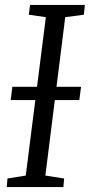

<svg xmlns="http://www.w3.org/2000/svg" viewBox="-20 -763 366 783"><path d="M7.5 0 10.5 -35 85 -47 167 -693 97.5 -703 102.5 -743H326L322 -703L246 -693L165 -47L241.5 -35L238.5 0ZM23.5 -355 30.5 -409H310.5L303.5 -355Z"/></svg>

Font: Merriweather Light
Style: Italic
Weight: 300
Italic angle: -7.8°
Designer: Eben Sorkin
Foundry: Eben Sorkin
Version: Version 2.101